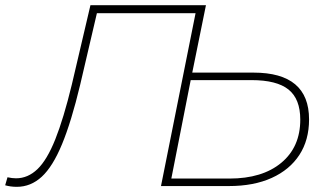

<svg xmlns="http://www.w3.org/2000/svg" viewBox="-63 -720 1271 743"><path d="M2 3Q-22 3 -43 -3L-34 -34Q-16 -30 -1 -30Q45 -30 82 -65.5Q119 -101 151 -181Q183 -261 215 -393L287 -700H733L593 0H560L694 -669H312L247 -391Q213 -249 177 -162Q141 -75 98.5 -36Q56 3 2 3ZM918 -439Q1133 -439 1133 -258Q1133 -178 1095.5 -120.5Q1058 -63 988.5 -31.5Q919 0 823 0H560L700 -700H734L681 -439ZM825 -29Q952 -29 1025.5 -90Q1099 -151 1099 -257Q1099 -337 1053.5 -373.5Q1008 -410 910 -410H675L600 -29Z"/></svg>

Font: Montserrat ExtraLight
Style: Italic
Weight: 200
Italic angle: -11.3°
Designer: Julieta Ulanovsky
Foundry: Julieta Ulanovsky
Version: Version 9.000; ttfautohint (v1.8.4.7-5d5b)